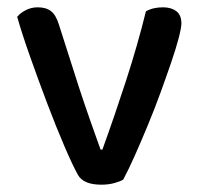

<svg xmlns="http://www.w3.org/2000/svg" viewBox="-20 -498 549 525"><path d="M426 -478Q448 -478 462 -467.5Q476 -457 476 -434Q476 -422 468.5 -393.5Q461 -365 448 -327Q435 -289 419 -245Q403 -201 385 -157.5Q367 -114 349.5 -74.5Q332 -35 317 -7Q309 -2 293 2.5Q277 7 257 7Q208 7 193 -20Q179 -45 156 -98.5Q133 -152 109 -215.5Q85 -279 62.5 -342.5Q40 -406 27 -452Q36 -463 51 -470.5Q66 -478 83 -478Q106 -478 119.5 -467.5Q133 -457 141 -431L196 -259Q202 -240 210 -217Q218 -194 226 -170.5Q234 -147 242 -125.5Q250 -104 255 -89H260Q294 -183 325 -278.5Q356 -374 379 -467Q398 -478 426 -478Z"/></svg>

Font: Baloo Bhai 2 Medium
Style: Regular
Weight: 500
Designer: Supriya Tembe, Noopur Datye and Ek Type
Foundry: Ek Type
Version: Version 1.640;PS 1.000;hotconv 16.6.51;makeotf.lib2.5.65220;